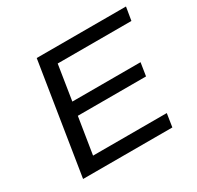

<svg xmlns="http://www.w3.org/2000/svg" viewBox="-151 -882 1088 1058"><g transform="rotate(-30 393.0 -352.5)"><path d="M90 0 202 -705H770L756 -621H287L252 -399H686L673 -316H239L202 -84H671L658 0Z"/></g></svg>

Font: Nunito Sans 7pt Expanded
Style: Italic
Weight: 400
Width: 7
Italic angle: -9°
Designer: Vernon Adams
Foundry: Vernon Adams
Version: Version 3.101;gftools[0.9.27]